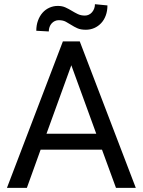

<svg xmlns="http://www.w3.org/2000/svg" viewBox="-20 -912 692 932"><path d="M475.1 -185.5H177.2L110.4 0H13.7L285.2 -710.9H367.2L639.2 0H543ZM205.6 -262.7H447.3L326.2 -595.2ZM501.5 -885.7Q501.5 -858.9 493.4 -836.9Q485.4 -814.9 470.9 -799.6Q456.5 -784.2 437.5 -775.9Q418.5 -767.6 396.5 -767.6Q371.6 -767.6 355.5 -774.9Q339.4 -782.2 326.2 -790.8Q313 -799.3 299.3 -806.6Q285.6 -814 265.1 -814Q254.9 -814 246.1 -809.8Q237.3 -805.7 230.7 -798.3Q224.1 -791 220.5 -781Q216.8 -771 216.8 -759.3L156.2 -762.7Q156.2 -789.6 164.3 -811.8Q172.4 -834 186.3 -849.9Q200.2 -865.7 219.5 -874.5Q238.8 -883.3 260.7 -883.3Q281.7 -883.3 297.6 -876Q313.5 -868.7 327.9 -859.9Q342.3 -851.1 357.4 -843.8Q372.6 -836.4 392.1 -836.4Q402.3 -836.4 411.1 -840.6Q419.9 -844.7 426.5 -852.3Q433.1 -859.9 437 -869.9Q440.9 -879.9 440.9 -891.6Z"/></svg>

Font: RobotoDraft
Style: Regular
Weight: 400
Designer: Google
Foundry: Google
Version: Version 2.000988-w1; 2014